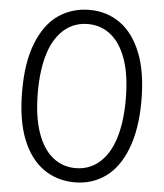

<svg xmlns="http://www.w3.org/2000/svg" viewBox="-65 -1072 977 1147"><g transform="rotate(5 423.5 -498.0)"><path d="M426 19Q320 19 238.5 -38Q157 -95 111.5 -210Q66 -325 66 -499Q66 -586 77.5 -657.5Q89 -729 112 -786.5Q135 -844 166.5 -887Q198 -930 238 -958Q278 -986 325.5 -1000.5Q373 -1015 426 -1015Q530 -1015 610 -958Q690 -901 735.5 -786.5Q781 -672 781 -499Q781 -412 769 -340Q757 -268 734.5 -210.5Q712 -153 680.5 -109.5Q649 -66 609.5 -38Q570 -10 524 4.5Q478 19 426 19ZM423 -66Q462 -66 497 -78Q532 -90 561.5 -114.5Q591 -139 614.5 -175Q638 -211 654 -259Q670 -307 678.5 -367Q687 -427 687 -499Q687 -643 654 -738.5Q621 -834 561.5 -882Q502 -930 423 -930Q384 -930 349 -918Q314 -906 285 -882Q256 -858 232.5 -822.5Q209 -787 193 -739Q177 -691 168.5 -631Q160 -571 160 -499Q160 -356 193 -259.5Q226 -163 285.5 -114.5Q345 -66 423 -66Z"/></g></svg>

Font: Playwrite ES
Style: Regular
Weight: 400
Designer: Veronika Burian, José Scaglione
Foundry: TypeTogether
Version: Version 1.002